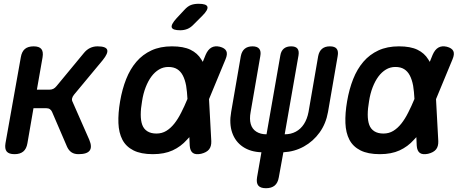

<svg xmlns="http://www.w3.org/2000/svg" viewBox="-20 -805 2440 1015"><path d="M57 10Q27 10 15.5 -4Q4 -18 9 -48L90 -502Q95 -532 111.5 -546Q128 -560 158 -560Q187 -560 198.5 -546Q210 -532 205 -502L175 -331H242Q253 -331 262 -335.5Q271 -340 279 -350L422 -523Q437 -542 455.5 -551Q474 -560 495 -560Q540 -560 546.5 -542Q553 -524 523 -487L371 -304Q363 -294 361 -284.5Q359 -275 364 -266L452 -66Q468 -28 454 -9Q440 10 395 10Q373 10 358.5 0.5Q344 -9 335 -28L255 -214Q251 -223 243.5 -228Q236 -233 224 -233H157L125 -48Q120 -18 103 -4Q86 10 57 10Z M1004 -676Q988 -659 970.5 -652Q953 -645 933 -645Q893 -645 888 -660Q883 -675 913 -708L954 -752Q972 -772 989.5 -778.5Q1007 -785 1030 -785Q1072 -785 1076.5 -769Q1081 -753 1050 -722ZM1097 -59Q1098 -31 1085 -15Q1072 1 1043 8Q1014 14 999.5 3.5Q985 -7 983 -35L981 -80Q975 -73 968 -66Q936 -30 892.5 -10Q849 10 788 10Q725 10 685.5 -10Q646 -30 627 -66.5Q608 -103 606 -154.5Q604 -206 615 -270Q626 -334 647 -387Q668 -440 701 -478.5Q734 -517 780.5 -538.5Q827 -560 889 -560Q950 -560 987 -542Q1024 -524 1044 -491Q1048 -485 1052 -478L1067 -515Q1079 -543 1097.5 -553.5Q1116 -564 1142 -558Q1169 -551 1176.5 -535Q1184 -519 1172 -491L1085 -281ZM971 -282Q969 -321 964 -352Q958 -384 946.5 -406Q935 -428 916.5 -439.5Q898 -451 870 -451Q843 -451 820.5 -437.5Q798 -424 780.5 -400.5Q763 -377 750 -343.5Q737 -310 731 -270Q724 -231 724 -199Q724 -167 732 -145Q740 -123 759 -111Q778 -99 807 -99Q836 -99 859 -113Q882 -127 901.5 -151.5Q921 -176 938 -210Q955 -243 971 -282Z M1386 190Q1357 190 1345.5 176Q1334 162 1339 132L1362 0Q1304 -2 1264 -29Q1224 -56 1207.5 -103.5Q1191 -151 1202 -213L1253 -508Q1258 -534 1273.5 -547Q1289 -560 1315 -560Q1340 -560 1350.5 -547Q1361 -534 1356 -508L1305 -213Q1298 -176 1305.5 -149.5Q1313 -123 1335 -109Q1357 -95 1389 -95L1462 -512Q1466 -536 1480.5 -548Q1495 -560 1519 -560Q1543 -560 1552.5 -548Q1562 -536 1558 -512L1485 -95Q1518 -95 1544 -109Q1570 -123 1587 -149.5Q1604 -176 1611 -213L1662 -508Q1667 -534 1682.5 -547Q1698 -560 1724 -560Q1750 -560 1760 -547Q1770 -534 1765 -508L1714 -213Q1703 -151 1669.5 -104.5Q1636 -58 1586.5 -30.5Q1537 -3 1478 0L1454 132Q1449 162 1432 176Q1415 190 1386 190Z M2297 -59Q2298 -31 2285 -15Q2272 1 2243 8Q2214 14 2199.5 3.5Q2185 -7 2183 -35L2181 -80Q2175 -73 2168 -66Q2136 -30 2092.5 -10Q2049 10 1988 10Q1925 10 1885.5 -10Q1846 -30 1827 -66.5Q1808 -103 1806 -154.5Q1804 -206 1815 -270Q1826 -334 1847 -387Q1868 -440 1901 -478.5Q1934 -517 1980.5 -538.5Q2027 -560 2089 -560Q2150 -560 2187 -542Q2224 -524 2244 -491Q2248 -485 2252 -478L2267 -515Q2279 -543 2297.5 -553.5Q2316 -564 2342 -558Q2369 -551 2376.5 -535Q2384 -519 2372 -491L2285 -281ZM2171 -282Q2169 -321 2164 -352Q2158 -384 2146.5 -406Q2135 -428 2116.5 -439.5Q2098 -451 2070 -451Q2043 -451 2020.5 -437.5Q1998 -424 1980.5 -400.5Q1963 -377 1950 -343.5Q1937 -310 1931 -270Q1924 -231 1924 -199Q1924 -167 1932 -145Q1940 -123 1959 -111Q1978 -99 2007 -99Q2036 -99 2059 -113Q2082 -127 2101.5 -151.5Q2121 -176 2138 -210Q2155 -243 2171 -282Z"/></svg>

Font: Maple Mono NL SemiBold
Style: Italic
Weight: 600
Italic angle: -10°
Monospace: yes
Designer: subframe7536
Version: Version 7.000